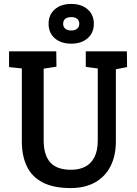

<svg xmlns="http://www.w3.org/2000/svg" viewBox="-20 -952 697 976"><path d="M340 4Q252 4 197 -24.5Q142 -53 116.5 -106.5Q91 -160 91 -233V-604L26 -611V-691H266L267 -613L202 -603V-238Q202 -165 235 -127Q268 -89 342 -89Q383 -89 413 -104.5Q443 -120 460 -153Q477 -186 477 -239V-604L416 -612V-691H625L626 -611L569 -600V-233Q569 -160 541.5 -106.5Q514 -53 462.5 -24.5Q411 4 340 4ZM227 -831Q227 -877 258.5 -904.5Q290 -932 342 -932Q394 -932 425.5 -904.5Q457 -877 457 -831Q457 -785 425.5 -757.5Q394 -730 342 -730Q290 -730 258.5 -757.5Q227 -785 227 -831ZM301 -831Q301 -815 312 -806Q323 -797 342 -797Q361 -797 372 -806Q383 -815 383 -831Q383 -848 372 -856.5Q361 -865 342 -865Q323 -865 312 -856.5Q301 -848 301 -831Z"/></svg>

Font: Kreon Medium
Style: Regular
Weight: 500
Version: Version 2.002